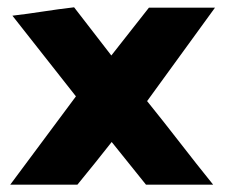

<svg xmlns="http://www.w3.org/2000/svg" viewBox="-20 -506 618 526"><path d="M8 0 188 -242 14 -463Q56 -468 98 -474.5Q140 -481 183 -486L285 -354L388 -485H569L383 -229Q429 -172 473.5 -114.5Q518 -57 564 0H380L286 -117Q263 -88 239.5 -58.5Q216 -29 192 0Z"/></svg>

Font: Palanquin Dark SemiBold
Style: Regular
Weight: 600
Designer: Pria Ravichandran
Version: Version 1.001